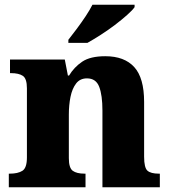

<svg xmlns="http://www.w3.org/2000/svg" viewBox="-20 -786 716 806"><path d="M17 0V-57H21Q55 -57 74 -69Q93 -81 93 -125V-415Q93 -456 76 -467.5Q59 -479 26 -479H22V-536H252L265 -469H270Q291 -504 325 -527Q359 -550 422 -550Q502 -550 543.5 -504.5Q585 -459 585 -358V-128Q585 -82 599 -69.5Q613 -57 647 -57H651V0H410V-322Q410 -386 396.5 -421.5Q383 -457 345 -457Q316 -457 299.5 -435.5Q283 -414 276 -379.5Q269 -345 269 -305V-122Q269 -81 285.5 -69Q302 -57 335 -57H339V0ZM267 -619Q282 -638 301.5 -664Q321 -690 339 -717Q357 -744 368 -766H545V-756Q536 -743 513.5 -723Q491 -703 462 -681Q433 -659 402.5 -639.5Q372 -620 347 -606H267Z"/></svg>

Font: Noto Serif Telugu ExtraBold
Style: Regular
Weight: 800
Designer: Jelle Bosma - Monotype Design Team
Foundry: Monotype Imaging Inc.
Version: Version 2.005; ttfautohint (v1.8.4.7-5d5b)